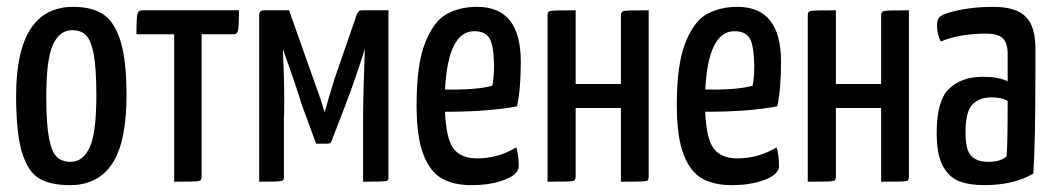

<svg xmlns="http://www.w3.org/2000/svg" viewBox="-20 -530 3077 560"><path d="M27 0ZM194 -510Q249 -510 282 -487.5Q315 -465 332 -408.5Q349 -352 349 -252Q349 -116 307.5 -53Q266 10 184 10Q128 10 95 -9Q62 -28 44.5 -84.5Q27 -141 27 -250Q27 -510 194 -510ZM186 -58Q222 -58 241.5 -100Q261 -142 261 -252Q261 -330 253.5 -371Q246 -412 231 -427Q216 -442 191 -442Q154 -442 134.5 -400Q115 -358 115 -248Q115 -168 123 -127Q131 -86 146 -72Q161 -58 186 -58Z M488 0V-430H378Q378 -457 379 -474Q380 -491 383.5 -495.5Q387 -500 396 -500H677Q677 -473 676 -456Q675 -439 671.5 -434.5Q668 -430 659 -430H568V-16Q568 -7 564.5 -4Q561 -1 541.5 -0.5Q522 0 488 0Z M751 -500H823L901 -280Q910 -257 917 -234Q924 -211 927 -203Q937 -239 955 -298L1021 -489Q1025 -496 1027.5 -498Q1030 -500 1037 -500H1113V-11Q1113 -5 1109.5 -3Q1106 -1 1088 -0.5Q1070 0 1039 0V-178Q1039 -245 1044 -387Q1017 -301 988 -225L946 -116Q943 -111 936 -111H902L860 -225Q845 -276 806 -384L805 -383Q809 -308 809 -229Q809 -197 808 -182V-11Q808 -6 804 -3.5Q800 -1 782.5 -0.5Q765 0 736 0V-489Q736 -492 739 -496Q742 -500 751 -500Z M1195 0ZM1486 -100Q1493 -78 1493 -45Q1493 -22 1452.5 -6Q1412 10 1355 10Q1304 10 1269.5 -9Q1235 -28 1215 -79Q1195 -130 1195 -224Q1195 -341 1219.5 -404Q1244 -467 1282 -488.5Q1320 -510 1372 -510Q1499 -510 1499 -350Q1499 -270 1488 -220Q1407 -204 1278 -204Q1281 -126 1302.5 -97Q1324 -68 1372 -68Q1432 -68 1486 -100ZM1278 -269Q1369 -267 1416 -280Q1421 -303 1421 -340Q1420 -396 1408 -417.5Q1396 -439 1363 -439Q1287 -439 1278 -269Z M1791 0V-215H1659V-16Q1659 -7 1655.5 -4Q1652 -1 1632 -0.5Q1612 0 1577 0V-484Q1577 -493 1580.5 -496Q1584 -499 1604 -499.5Q1624 -500 1659 -500V-285H1791V-484Q1791 -493 1795 -496Q1799 -499 1818.5 -499.5Q1838 -500 1872 -500V-16Q1872 -7 1869 -4Q1866 -1 1846 -0.5Q1826 0 1791 0Z M1954 0ZM2245 -100Q2252 -78 2252 -45Q2252 -22 2211.5 -6Q2171 10 2114 10Q2063 10 2028.5 -9Q1994 -28 1974 -79Q1954 -130 1954 -224Q1954 -341 1978.5 -404Q2003 -467 2041 -488.5Q2079 -510 2131 -510Q2258 -510 2258 -350Q2258 -270 2247 -220Q2166 -204 2037 -204Q2040 -126 2061.5 -97Q2083 -68 2131 -68Q2191 -68 2245 -100ZM2037 -269Q2128 -267 2175 -280Q2180 -303 2180 -340Q2179 -396 2167 -417.5Q2155 -439 2122 -439Q2046 -439 2037 -269Z M2550 0V-215H2418V-16Q2418 -7 2414.5 -4Q2411 -1 2391 -0.5Q2371 0 2336 0V-484Q2336 -493 2339.5 -496Q2343 -499 2363 -499.5Q2383 -500 2418 -500V-285H2550V-484Q2550 -493 2554 -496Q2558 -499 2577.5 -499.5Q2597 -500 2631 -500V-16Q2631 -7 2628 -4Q2625 -1 2605 -0.5Q2585 0 2550 0Z M2712 0ZM2994 -24Q2938 10 2850 10Q2808 10 2778.5 -1Q2749 -12 2730.5 -45Q2712 -78 2712 -142Q2712 -237 2748.5 -271.5Q2785 -306 2846 -306Q2893 -306 2919 -293V-372Q2919 -406 2904 -419Q2889 -432 2857 -432Q2780 -432 2724 -409Q2713 -430 2713 -456Q2713 -476 2724 -483Q2739 -493 2782 -501.5Q2825 -510 2877 -510Q2942 -510 2971 -482Q3000 -454 3000 -388V-335Q3000 -115 2994 -24ZM2872 -246Q2836 -246 2816 -225Q2796 -204 2796 -144Q2796 -93 2812.5 -75.5Q2829 -58 2863 -58Q2898 -58 2916 -74Q2919 -108 2919 -236Q2900 -246 2872 -246Z"/></svg>

Font: Yanone Kaffeesatz
Style: Regular
Weight: 400
Designer: Yanone (Cyrillic: Daniel Pouzeot & Huerta Tipografica)
Foundry: Yanone
Version: Version 1.100;PS 001.100;hotconv 1.0.70;makeotf.lib2.5.58329